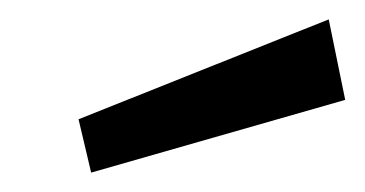

<svg xmlns="http://www.w3.org/2000/svg" viewBox="-20 -775 376 198"><path d="M61 -652 74 -597 336 -672 319 -755Z"/></svg>

Font: Cheyenne Sans Medium
Style: Italic
Weight: 500
Italic angle: -8.13011°
Designer: The Public Sans project authors (U.S. Web Design System), Libre Franklin designed by Pablo Impallari and Rodrigo Fuenzal
Foundry: The Cheyenne Sans Project Authors
Version: Version 2.007